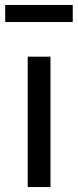

<svg xmlns="http://www.w3.org/2000/svg" viewBox="-20 -756 316 776"><path d="M184 0H92V-527H184ZM1 -667V-736H274V-667Z"/></svg>

Font: Fira GO
Style: Regular
Weight: 400
Designer: Carrois Corporate
Foundry: Carrois Corporate GbR
Version: Version 0.300